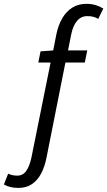

<svg xmlns="http://www.w3.org/2000/svg" viewBox="-131 -744 548 982"><path d="M-37.6 217.1Q-58.5 217.1 -76.8 212.8Q-95 208.6 -111.1 199.4L-89.3 144.3Q-78.3 149.5 -66.8 151.9Q-55.4 154.3 -42.8 154.3Q-13.7 154.3 3.4 129.9Q20.4 105.5 29.7 62L127.7 -424H65L76.3 -481.4L141.1 -486.1L157 -567.1Q167 -615.9 187.7 -651.1Q208.4 -686.2 239.3 -705.3Q270.3 -724.4 311.1 -724.4Q337.3 -724.4 358.9 -717.7Q380.5 -711.1 397.3 -700.2L371.3 -647.1Q361.2 -654 347.3 -657.8Q333.4 -661.6 315.8 -661.6Q283.5 -661.6 262.9 -636.9Q242.2 -612.2 233.5 -569.3L216.9 -486.1H315.3L302.7 -424H203.5L106.8 62.5Q98 107.5 80.1 142.3Q62.1 177.1 33.2 197.1Q4.4 217.1 -37.6 217.1Z"/></svg>

Font: Source Sans 3
Style: Italic
Weight: 200
Italic angle: -11°
Designer: Paul D. Hunt
Foundry: Adobe
Version: Version 3.046;hotconv 1.0.118;makeotfexe 2.5.65603